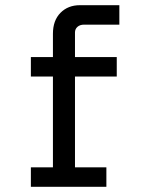

<svg xmlns="http://www.w3.org/2000/svg" viewBox="-20 -720 580 740"><path d="M269 -595V-500H430V-425H269V-75H390V0H99V-75H184V-425H99V-500H184V-590Q184 -641 213 -670.5Q242 -700 288 -700H440V-625H304Q288 -625 278.5 -616.5Q269 -608 269 -595Z"/></svg>

Font: Share Tech Mono
Style: Regular
Weight: 400
Designer: Ralph Oliver du Carrois
Foundry: Ralph Oliver du Carrois
Version: Version 1.003